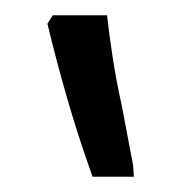

<svg xmlns="http://www.w3.org/2000/svg" viewBox="-20 -834 243 251"><path d="M155 -603 154 -618 139 -697Q132 -728 127 -761Q122 -794 120 -814H49L42 -803Q53 -757 67.5 -706.5Q82 -656 101 -603Z"/></svg>

Font: Noto Serif Armenian ExtraCondensed Semi
Style: Regular
Weight: 600
Width: 3
Designer: Monotype Design Team
Foundry: Monotype Imaging Inc.
Version: Version 1.901